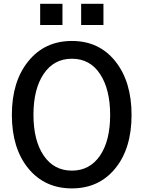

<svg xmlns="http://www.w3.org/2000/svg" viewBox="-20 -997 772 1034"><path d="M43.9 -378.9Q43.9 -557.6 132.3 -667Q220.7 -776.4 367.2 -776.4Q513.7 -776.4 601.1 -667Q688.5 -557.6 688.5 -377.9Q688.5 -197.3 600.6 -89.8Q512.7 17.6 367.2 17.6Q220.7 17.6 132.3 -90.3Q43.9 -198.2 43.9 -378.9ZM160.2 -378.9Q160.2 -240.2 215.3 -159.2Q270.5 -78.1 367.2 -78.1Q462.9 -78.1 518.1 -158.2Q573.2 -238.3 573.2 -377.9Q573.2 -515.6 519 -598.1Q464.8 -680.7 367.2 -680.7Q270.5 -680.7 215.3 -599.1Q160.2 -517.6 160.2 -378.9ZM196.3 -862.3V-976.6H316.4V-862.3ZM417 -862.3V-976.6H537.1V-862.3Z"/></svg>

Font: Gothic A1 SemiBold
Style: Regular
Weight: 600
Version: Version 2.50